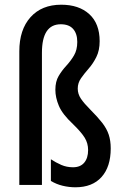

<svg xmlns="http://www.w3.org/2000/svg" viewBox="-20 -785 520 815"><path d="M403 -610Q403 -571 389 -543Q375 -515 356.5 -494Q338 -473 324 -453Q310 -433 310 -409Q310 -386 323.5 -366Q337 -346 364 -319Q395 -288 414 -263.5Q433 -239 441.5 -213.5Q450 -188 450 -155Q450 -77 411 -33.5Q372 10 300 10Q273 10 246 3.5Q219 -3 196 -17V-109Q217 -95 240 -85Q263 -75 290 -75Q321 -75 337.5 -94.5Q354 -114 354 -148Q354 -177 339.5 -200.5Q325 -224 290 -258Q245 -300 230 -335.5Q215 -371 215 -404Q215 -439 229 -462.5Q243 -486 261.5 -506Q280 -526 294 -549.5Q308 -573 308 -607Q308 -642 290.5 -662Q273 -682 238 -682Q158 -682 158 -561V0H62V-567Q62 -659 109.5 -712Q157 -765 240 -765Q315 -765 359 -725Q403 -685 403 -610Z"/></svg>

Font: Noto Sans Khmer UI ExtraCondensed Medium
Style: Regular
Weight: 500
Width: 2
Designer: Danh Hong and the Monotype Design Team
Foundry: Monotype Imaging Inc.
Version: Version 2.002; ttfautohint (v1.8.4.7-5d5b)